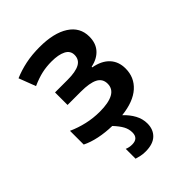

<svg xmlns="http://www.w3.org/2000/svg" viewBox="-222 -666 1008 1008"><g transform="rotate(-45 281.5 -162.0)"><path d="M260 229Q240 229 224.5 225.5Q209 222 196 218V145Q214 153 236 153Q282 153 282 109Q282 84 270 61.5Q258 39 231 10Q181 9 135.5 -0.5Q90 -10 56 -27V-129Q98 -110 144 -99.5Q190 -89 238 -89Q303 -89 337 -107.5Q371 -126 371 -164Q371 -201 339 -217.5Q307 -234 241 -234H143V-327H237Q296 -327 325.5 -343Q355 -359 355 -394Q355 -425 325.5 -440Q296 -455 245 -455Q207 -455 173 -447.5Q139 -440 96 -421L60 -515Q102 -533 149.5 -543Q197 -553 254 -553Q359 -553 418.5 -514.5Q478 -476 478 -407Q478 -358 451 -327.5Q424 -297 374 -286V-282Q433 -271 463.5 -238Q494 -205 494 -154Q494 -88 446.5 -45.5Q399 -3 308 7Q337 34 354 65.5Q371 97 371 131Q371 176 343 202.5Q315 229 260 229Z"/></g></svg>

Font: Noto Sans Mono SemiCondensed SemiBold
Style: Regular
Weight: 600
Width: 4
Designer: Monotype Design Team
Foundry: Monotype Imaging Inc.
Version: Version 2.014; ttfautohint (v1.8.4.7-5d5b)